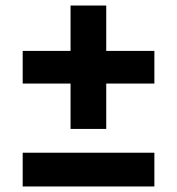

<svg xmlns="http://www.w3.org/2000/svg" viewBox="-20 -674 639 694"><path d="M364 -490V-654H235V-490H62V-372H235V-208H364V-372H538V-490ZM62 0H538V-122H62Z"/></svg>

Font: Montserrat Lite
Style: Bold
Weight: 700
Designer: Julieta Ulanovsky
Foundry: Julieta Ulanovsky
Version: Version 7.200;PS 007.200;hotconv 1.0.88;makeotf.lib2.5.64775